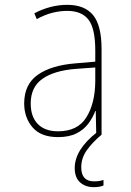

<svg xmlns="http://www.w3.org/2000/svg" viewBox="-20 -557 540 794"><path d="M220 10Q149 10 114.5 -30.5Q80 -71 80 -129Q80 -208 136 -247.5Q192 -287 292 -295L374 -302V-349Q374 -439 346 -475.5Q318 -512 258 -512Q229 -512 198 -504.5Q167 -497 132 -478L122 -502Q154 -519 188.5 -528Q223 -537 258 -537Q330 -537 365 -494.5Q400 -452 400 -354V0H378L376 -98H374Q364 -71 345.5 -46Q327 -21 296.5 -5.5Q266 10 220 10ZM220 -14Q301 -14 337 -71.5Q373 -129 374 -220V-278L292 -272Q204 -265 155.5 -231Q107 -197 107 -129Q107 -74 136.5 -44Q166 -14 220 -14ZM368 217Q333 217 311 197Q289 177 289 138Q289 62 381 -10L400 0Q363 31 339.5 63.5Q316 96 316 135Q316 193 369 193Q392 193 408 187V210Q392 217 368 217Z"/></svg>

Font: Noto Sans Mono ExtraCondensed Thin
Style: Regular
Weight: 100
Width: 2
Designer: Monotype Design Team
Foundry: Monotype Imaging Inc.
Version: Version 2.014; ttfautohint (v1.8.4.7-5d5b)